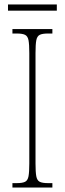

<svg xmlns="http://www.w3.org/2000/svg" viewBox="-20 -845 293 865"><path d="M36 0V-20H56Q81 -20 93 -26Q105 -32 108.5 -51Q112 -70 112 -108V-606Q112 -645 108.5 -663.5Q105 -682 93 -688Q81 -694 56 -694H36V-714H216V-694H196Q171 -694 159 -688Q147 -682 143.5 -663.5Q140 -645 140 -606V-108Q140 -70 143.5 -51Q147 -32 159 -26Q171 -20 196 -20H216V0ZM16 -797V-825H236V-797Z"/></svg>

Font: Noto Serif Ethiopic ExtraCondensed Thin
Style: Regular
Weight: 100
Width: 2
Designer: Monotype Design Team
Foundry: Monotype Imaging Inc.
Version: Version 2.102; ttfautohint (v1.8.4.7-5d5b)